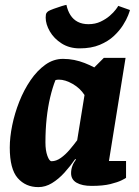

<svg xmlns="http://www.w3.org/2000/svg" viewBox="-20 -754 571 786"><path d="M137 12Q85 12 52.5 -25Q20 -62 20 -150Q20 -192 30 -241Q40 -290 59 -338Q78 -386 105 -425.5Q132 -465 165.5 -489Q199 -513 238 -513Q262 -513 284 -508.5Q306 -504 326.5 -496Q347 -488 366 -478L405 -517H494L426 -95H496V-26Q494 -24 478 -16Q462 -8 432 -0.5Q402 7 355 7Q316 7 293.5 -6Q271 -19 271 -45Q271 -60 276 -74Q281 -88 291 -101L288 -103Q268 -74 244 -47.5Q220 -21 193 -4.5Q166 12 137 12ZM191 -94Q210 -94 229 -107.5Q248 -121 265 -141Q282 -161 296 -180L326 -365Q308 -393 277.5 -410.5Q247 -428 221 -428Q217 -428 213.5 -427.5Q210 -427 207 -426Q195 -396 185.5 -356Q176 -316 171 -269.5Q166 -223 166 -171Q166 -138 174 -116Q182 -94 191 -94ZM306 -556Q264 -556 232.5 -576Q201 -596 184 -625.5Q167 -655 167 -682Q167 -696 170.5 -701Q174 -706 179 -709Q184 -712 200 -718Q216 -724 232.5 -729Q249 -734 252 -734Q257 -710 268.5 -692Q280 -674 298.5 -664.5Q317 -655 342 -655Q370 -655 392 -665.5Q414 -676 429.5 -689.5Q445 -703 454 -715Q463 -727 464 -730L512 -713Q511 -708 504.5 -691Q498 -674 483.5 -651Q469 -628 446 -606.5Q423 -585 388.5 -570.5Q354 -556 306 -556Z"/></svg>

Font: Faustina Light ExtraBold
Style: Italic
Weight: 800
Italic angle: -8°
Version: Version 1.200